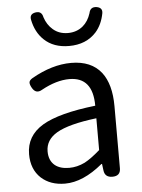

<svg xmlns="http://www.w3.org/2000/svg" viewBox="-57 -857 677 914"><g transform="rotate(-5 282.0 -399.5)"><path d="M217 13Q147 13 103 -27Q58 -69 58 -141Q58 -229 138 -277Q217 -324 392 -344Q392 -481 280 -481Q218 -481 147 -442Q116 -423 98 -456Q89 -472 90 -482Q91 -492 106 -501Q204 -557 295 -557Q391 -557 439 -496Q483 -439 483 -334V-167V-37Q483 0 444 0Q408 0 404 -34L400 -65H397Q303 13 217 13ZM243 -60Q281 -60 318 -78Q350 -95 392 -132V-208V-284Q259 -268 201 -234Q147 -202 147 -147Q147 -103 175 -80Q200 -60 243 -60ZM293 -638Q219 -638 174 -681Q135 -718 123 -779Q118 -806 147 -811Q177 -816 183 -785Q195 -748 222 -725Q251 -700 293 -700Q335 -700 365 -725Q391 -747 403 -785Q409 -816 440 -811Q468 -806 464 -780Q454 -726 423 -691Q375 -638 293 -638Z"/></g></svg>

Font: GenSenRounded JP R
Style: Regular
Weight: 400
Version: Version 1.501;PS 1;hotconv 16.6.51;makeotf.lib2.5.65220